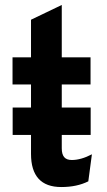

<svg xmlns="http://www.w3.org/2000/svg" viewBox="-20 -742 432 774"><path d="M227 12Q166 12 135.5 -21.5Q105 -55 105 -121.5V-401.5H30.5V-511H105V-662.5L229 -722V-511H345V-401.5H229V-144Q229 -120 238.8 -108.5Q248.5 -97 269.5 -97Q306.5 -97 350.5 -120L336 -11Q313 0.5 286 6.2Q259 12 227 12ZM31 -198V-308.5H345.5V-198Z"/></svg>

Font: Undotted
Style: Bold
Weight: 700
Designer: Delve Withrington, Dave Bailey, Thomas Jockin
Foundry: Delve Fonts LLC
Version: Version 4.000